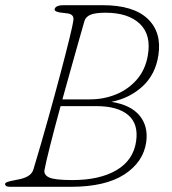

<svg xmlns="http://www.w3.org/2000/svg" viewBox="-24 -720 661 740"><path d="M222.5 -700H371.5Q490 -700 545 -647.8Q600 -595.5 586.5 -507.5Q575.5 -433.5 525.8 -387.5Q476 -341.5 405.5 -327.5Q480.5 -315.5 514.2 -274.2Q548 -233 539.5 -172Q528.5 -95 455 -47.5Q381.5 0 248.5 0H15.5Q-4.5 0 -4.5 -11Q-4.5 -19 30.5 -25L54.5 -30Q96 -39.5 104.5 -66Q134.5 -165.5 161.2 -261.2Q188 -357 209.2 -437.2Q230.5 -517.5 243.5 -571Q256.5 -624.5 258.5 -639Q261 -653.5 254.8 -660Q248.5 -666.5 238.5 -668L206.5 -672Q186.5 -675.5 186.5 -683Q186.5 -690 194.8 -695Q203 -700 222.5 -700ZM301.5 -639Q291 -602.5 277 -553.2Q263 -504 247.5 -448.2Q232 -392.5 216.5 -337H322.5Q376.5 -337 423.8 -356.5Q471 -376 503.5 -413.5Q536 -451 545.5 -505Q560 -585 515.2 -628Q470.5 -671 382.5 -671Q343 -671 324.5 -663Q306 -655 301.5 -639ZM147.5 -65Q144 -46.5 165 -36.2Q186 -26 255.5 -26Q360 -26 425 -64.2Q490 -102.5 500.5 -175Q510.5 -242 470.2 -276.5Q430 -311 346.5 -311H209.5Q187 -229 169.8 -161Q152.5 -93 147.5 -65Z"/></svg>

Font: Fraunces 9pt SuperSoft Thin
Style: Italic
Weight: 100
Italic angle: -16°
Version: Version 1.000;[0bf87f6ff]